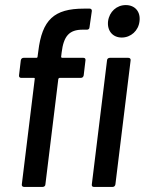

<svg xmlns="http://www.w3.org/2000/svg" viewBox="-20 -737 571 757"><path d="M460 -589C496 -589 526 -616 530 -653C535 -691 512 -717 476 -717C440 -717 411 -691 406 -653C402 -616 424 -589 460 -589ZM131 -535 128 -513C128 -511 126 -509 124 -509H73C67 -509 63 -505 62 -499L55 -440C54 -434 58 -430 63 -430H114C116 -430 118 -428 117 -426L66 -10C65 -4 69 0 75 0H148C154 0 159 -4 159 -10L210 -426C211 -428 213 -430 215 -430H299C305 -430 309 -434 310 -440L317 -499C318 -505 315 -509 309 -509H224C223 -509 221 -511 221 -513L223 -530C231 -595 253 -620 306 -620H323C328 -620 333 -623 333 -630L342 -693C343 -699 339 -703 334 -703H311C193 -703 146 -659 131 -535ZM350 0H424C430 0 434 -4 435 -10L495 -499C496 -505 492 -509 486 -509H413C407 -509 402 -505 402 -499L342 -10C341 -4 344 0 350 0Z"/></svg>

Font: Barlow Semi Condensed Medium
Style: Italic
Weight: 500
Width: 4
Italic angle: -7°
Designer: Jeremy Tribby
Foundry: Tribby Type
Version: Version 1.422;hotconv 1.0.109;makeotfexe 2.5.65596